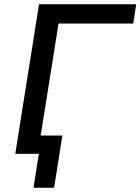

<svg xmlns="http://www.w3.org/2000/svg" viewBox="-20 -725 662 905"><path d="M138 160 163 0H58L72 -86H274L235 160ZM52 0 164 -705H622L608 -614H256L158 0Z"/></svg>

Font: Nunito Sans 10pt SemiBold
Style: Italic
Weight: 600
Italic angle: -9°
Designer: Vernon Adams
Foundry: Vernon Adams
Version: Version 3.101;gftools[0.9.27]